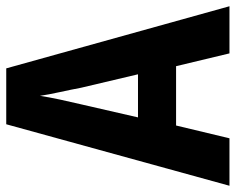

<svg xmlns="http://www.w3.org/2000/svg" viewBox="-90 -665 755 615"><g transform="rotate(-90 287.5 -357.5)"><path d="M424 0 383 -171H193L152 0H0L197 -715H376L575 0ZM314 -475Q308 -507 300 -543.5Q292 -580 288 -607Q284 -580 276 -542.5Q268 -505 261 -476L219 -293H357Z"/></g></svg>

Font: Noto Sans Condensed
Style: Bold
Weight: 700
Width: 3
Designer: Monotype Design Team
Foundry: Monotype Imaging Inc.
Version: Version 2.013; ttfautohint (v1.8.4.7-5d5b)